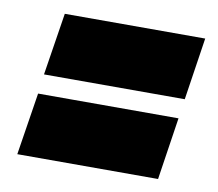

<svg xmlns="http://www.w3.org/2000/svg" viewBox="-55 -585 614 540"><g transform="rotate(10 252.0 -315.0)"><path d="M490 -521 463 -343H61L89 -521ZM455 -287 428 -109H26L54 -287Z"/></g></svg>

Font: Georama Black
Style: Italic
Weight: 900
Italic angle: -9°
Designer: Jean-Baptiste Levee
Foundry: Production Type
Version: Version 1.000